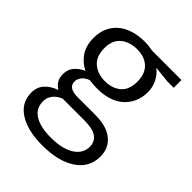

<svg xmlns="http://www.w3.org/2000/svg" viewBox="-201 -588 929 929"><g transform="rotate(45 264.0 -123.0)"><path d="M56 -314Q56 -353 70 -383.5Q84 -414 109 -434.5Q134 -455 169 -465.5Q204 -476 245 -476Q262 -476 275.5 -474Q289 -472 302 -470H501V-417H457L373 -426Q398 -407 413 -377.5Q428 -348 428 -315Q428 -276 414 -245.5Q400 -215 375.5 -194Q351 -173 317 -162.5Q283 -152 243 -152Q229 -152 215.5 -153Q202 -154 188 -156Q165 -148 152.5 -132.5Q140 -117 140 -100Q140 -76 157.5 -66Q175 -56 203 -56H326Q404 -56 445 -22Q486 12 486 69Q486 144 422 187Q358 230 248 230Q148 230 89 192.5Q30 155 30 86Q30 49 52.5 24Q75 -1 114 -15Q96 -26 85.5 -42.5Q75 -59 75 -85Q75 -117 93.5 -138.5Q112 -160 141 -173Q105 -190 80.5 -225Q56 -260 56 -314ZM158 0Q131 11 115.5 30.5Q100 50 100 76Q100 125 139.5 149.5Q179 174 251 174Q295 174 326.5 165.5Q358 157 378 142.5Q398 128 407 110Q416 92 416 74Q416 52 407.5 37.5Q399 23 383.5 14.5Q368 6 347 3Q326 0 301 0ZM356 -312Q356 -368 325.5 -396Q295 -424 245 -424Q194 -424 161 -397Q128 -370 128 -316Q128 -259 160.5 -231.5Q193 -204 243 -204Q293 -204 324.5 -231Q356 -258 356 -312Z"/></g></svg>

Font: Mukta Vaani Light
Style: Regular
Weight: 300
Designer: Noopur Datye, Girish Dalvi, Yashodeep Gholap, Pallavi Karambelkar
Foundry: Ek Type
Version: Version 2.538;PS 1.000;hotconv 16.6.51;makeotf.lib2.5.65220;